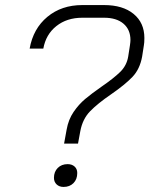

<svg xmlns="http://www.w3.org/2000/svg" viewBox="-20 -728 598 758"><path d="M243 -216Q250 -256 270.5 -286Q291 -316 316 -337Q341 -358 381 -386Q429 -419 454.5 -444Q480 -469 486 -504L493 -549Q495 -563 495 -570Q495 -611 467.5 -634.5Q440 -658 391 -658H305Q244 -658 202.5 -625Q161 -592 151 -536H97Q111 -615 167 -661.5Q223 -708 305 -708H391Q465 -708 507.5 -673Q550 -638 550 -578Q550 -559 548 -549L541 -504Q532 -455 503 -424.5Q474 -394 419 -356Q365 -319 335.5 -288.5Q306 -258 297 -210L288 -161H233ZM193 -26Q193 -50 208 -65Q223 -80 247 -80Q264 -80 274.5 -70.5Q285 -61 285 -45Q285 -20 270 -5Q255 10 231 10Q214 10 203.5 0Q193 -10 193 -26Z"/></svg>

Font: Bai Jamjuree Light
Style: Italic
Weight: 300
Italic angle: -10°
Version: Version 1.000; ttfautohint (v1.6)